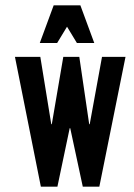

<svg xmlns="http://www.w3.org/2000/svg" viewBox="-20 -699 503 719"><path d="M36 -486H131L172 -234H174L217 -486H277L314 -234H316L362 -486H450L352 0H290L243 -219H241L195 0H133ZM181 -679H281L333 -538H268L231 -599L194 -538H129Z"/></svg>

Font: Osterbar
Style: Regular
Weight: 500
Width: 3
Designer: Peter Wiegel, Basierend auf Erbar schmal-halbfette Grotesk v. Jacob Erbar
Foundry: Peter Wiegel
Version: Version 1.0